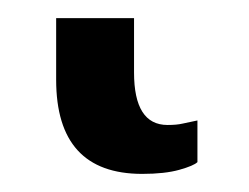

<svg xmlns="http://www.w3.org/2000/svg" viewBox="-20 48 275 212"><path d="M137 240Q162 240 178 235.5Q194 231 198 227V181Q188 183 181.5 184.5Q175 186 165 186Q128 186 128 128V68H42V136Q42 240 137 240Z"/></svg>

Font: Noto Serif ExtraCondensed Extra
Style: Regular
Weight: 800
Width: 3
Designer: Monotype Design Team
Foundry: Monotype Imaging Inc.
Version: Version 1.002